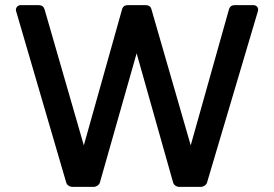

<svg xmlns="http://www.w3.org/2000/svg" viewBox="-20 -728 1068 749"><path d="M263 1Q254 1 247 -4Q240 -9 238 -17L43 -684Q42 -686 42 -690Q42 -697 47.5 -702.5Q53 -708 61 -708H131Q149 -708 154 -691L307 -161L456 -691Q460 -708 479 -708H548Q567 -708 571 -691L724 -161L873 -691Q878 -708 896 -708H968Q978 -708 983.5 -701Q989 -694 986 -684L788 -17Q786 -9 778.5 -4Q771 1 762 1H680Q671 1 664 -4Q657 -9 655 -17L513 -520L370 -17Q368 -9 360.5 -4Q353 1 345 1Z"/></svg>

Font: Miriam Libre SemiBold
Style: Regular
Weight: 600
Version: Version 2.000